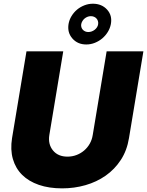

<svg xmlns="http://www.w3.org/2000/svg" viewBox="-20 -1003 790 1031"><path d="M44.7 -261.4 122.2 -727.3H319.6L245 -278.4Q236.9 -228.7 264.6 -195Q291.9 -161.9 342.3 -161.9Q367.9 -161.9 390.8 -170.6Q413.7 -179.3 431.8 -194.8Q449.9 -210.2 462 -231.5Q474.1 -252.8 478 -278.4L552.6 -727.3H750L672.6 -261.4Q661.9 -195 628.9 -144.4Q595.9 -93.8 547.4 -59.8Q498.9 -25.9 438.9 -8.7Q378.9 8.5 313.9 8.5Q243.3 8.5 188.7 -10.3Q134.2 -29.1 98.9 -64.1Q63.6 -99.1 49.2 -149.1Q34.8 -199.2 44.7 -261.4ZM348 -873.6Q351.9 -896.7 364 -916.5Q376.1 -936.4 393.6 -951.2Q411.2 -965.9 433.2 -974.4Q455.3 -983 478.7 -983Q526.6 -983 555.4 -951Q583.8 -919.4 575.3 -873.6Q571 -851.2 558.8 -831.3Q546.5 -811.4 528.8 -796.5Q511 -781.6 489 -772.9Q467 -764.2 443.2 -764.2Q396.7 -764.2 368.6 -796.5Q354.4 -812.9 349.4 -832Q344.5 -851.2 348 -873.6ZM454.5 -831Q463.4 -831 472.3 -834.2Q481.2 -837.4 488.6 -843.2Q496.1 -849.1 501.1 -856.9Q506 -864.7 507.1 -873.6Q508.2 -882.8 505.7 -890.4Q503.2 -898.1 497.9 -903.9Q492.5 -909.8 484.7 -913Q476.9 -916.2 467.3 -916.2Q458.5 -916.2 449.9 -912.8Q441.4 -909.4 434.5 -903.8Q427.6 -898.1 422.8 -890.3Q418 -882.5 416.2 -873.6Q414.8 -865.1 416.9 -857.4Q419 -849.8 424.2 -843.9Q429.3 -838.1 437.1 -834.5Q445 -831 454.5 -831Z"/></svg>

Font: Inter P Black
Style: Italic
Weight: 900
Italic angle: -9.40001°
Designer: Rasmus Andersson
Foundry: rsms
Version: Version 3.018;git-588b23468